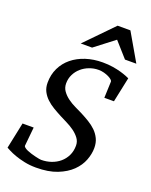

<svg xmlns="http://www.w3.org/2000/svg" viewBox="-174 -1005 871 1109"><g transform="rotate(20 261.5 -450.0)"><path d="M481 -498H421.9L425.8 -599.1Q425.8 -604 418.5 -610.6Q411.1 -617.2 398.7 -623.3Q386.2 -629.4 370.1 -633.8Q354 -638.2 335.9 -638.2Q307.1 -638.2 280 -627.9Q252.9 -617.7 231.9 -599.4Q210.9 -581.1 198.5 -555.9Q186 -530.8 186 -501Q186 -474.1 200.7 -453.9Q215.3 -433.6 236.8 -418Q258.3 -402.3 282.7 -390.6Q307.1 -378.9 327.1 -369.1Q353.5 -355.5 378.7 -340.3Q403.8 -325.2 423.3 -306.2Q442.9 -287.1 454.8 -262.5Q466.8 -237.8 466.8 -205.1Q466.8 -168.9 451.9 -129.9Q437 -90.8 403.8 -58.3Q370.6 -25.9 317.6 -4.9Q264.6 16.1 188 16.1Q149.4 16.1 116.5 9Q83.5 2 58.3 -7.1Q33.2 -16.1 16.8 -24.7Q0.5 -33.2 -4.9 -36.1L28.8 -196.8H97.2L85.9 -82Q85.4 -76.2 92.8 -70.3Q100.1 -64.5 111.8 -59.3Q123.5 -54.2 137.7 -50Q151.9 -45.9 164.8 -42.7Q177.7 -39.6 187.7 -37.8Q197.8 -36.1 201.2 -36.1Q233.4 -36.1 262.7 -46.1Q292 -56.2 314.2 -75Q336.4 -93.8 349.6 -120.8Q362.8 -147.9 362.8 -182.1Q362.8 -207.5 347.9 -227.3Q333 -247.1 311.3 -262.7Q289.6 -278.3 265.1 -290.3Q240.7 -302.2 222.2 -312Q195.8 -325.7 170.9 -340.6Q146 -355.5 126.7 -373.8Q107.4 -392.1 95.7 -415Q84 -438 84 -467.8Q84 -517.6 103.5 -558.1Q123 -598.6 158 -627.2Q192.9 -655.8 240.5 -671.4Q288.1 -687 344.2 -687Q377.9 -687 406.7 -682.4Q435.5 -677.7 457.5 -671.4Q479.5 -665 493.9 -659.2Q508.3 -653.3 513.2 -650.9ZM458.5 -746.1 376.5 -838.4 256.3 -746.1H186.5L351.6 -915.5H430.2L528.3 -746.1Z"/></g></svg>

Font: Charis SIL Phon
Style: Italic
Weight: 400
Italic angle: -11°
Foundry: SIL International
Version: Version 5.000